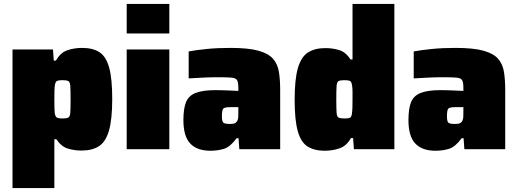

<svg xmlns="http://www.w3.org/2000/svg" viewBox="-20 -763 2648 982"><path d="M44 199V-510H251L255 -453H266Q289 -494 324.5 -506Q360 -518 400 -518Q454 -518 488 -496.5Q522 -475 538 -418.5Q554 -362 554 -257Q554 -153 537.5 -95.5Q521 -38 486.5 -15.5Q452 7 397 7Q360 7 327 -3Q294 -13 268 -51H258V199ZM299 -157Q320 -157 329 -161.5Q338 -166 339.5 -186.5Q341 -207 341 -255Q341 -303 339.5 -323.5Q338 -344 329 -348.5Q320 -353 299 -353Q281 -353 272.5 -349.5Q264 -346 261 -329Q259 -317 258.5 -299.5Q258 -282 258 -255Q258 -227 258.5 -209Q259 -191 260 -183Q264 -164 273 -160.5Q282 -157 299 -157Z M628 -592V-743H846V-592ZM628 0V-510H846V0Z M1056 8Q988 8 953 -29Q918 -66 918 -149Q918 -206 931 -239.5Q944 -273 980 -287.5Q1016 -302 1083 -302Q1094 -302 1114 -301.5Q1134 -301 1157.5 -300Q1181 -299 1199 -298V-315Q1199 -342 1192.5 -353Q1186 -364 1163.5 -366Q1141 -368 1093 -368Q1057 -368 1018 -366Q979 -364 945 -362V-500Q983 -507 1037.5 -512.5Q1092 -518 1159 -518Q1249 -518 1300.5 -504Q1352 -490 1376 -463Q1400 -436 1406.5 -395.5Q1413 -355 1413 -302V0H1204L1200 -56H1190Q1158 -12 1126 -2Q1094 8 1056 8ZM1157 -129Q1174 -129 1182.5 -133.5Q1191 -138 1195 -148Q1198 -155 1198.5 -165Q1199 -175 1199 -188V-215H1159Q1129 -215 1122 -207.5Q1115 -200 1115 -168Q1115 -146 1120.5 -137.5Q1126 -129 1157 -129Z M1641 8Q1588 8 1553.5 -13.5Q1519 -35 1503 -92Q1487 -149 1487 -253Q1487 -357 1503.5 -414.5Q1520 -472 1555 -494.5Q1590 -517 1644 -517Q1681 -517 1714.5 -507Q1748 -497 1773 -459H1783V-743H1997V0H1790L1786 -57H1775Q1753 -17 1717 -4.5Q1681 8 1641 8ZM1742 -157Q1762 -157 1770 -161Q1778 -165 1780 -182Q1782 -197 1782.5 -214Q1783 -231 1783 -255Q1783 -278 1783 -294.5Q1783 -311 1781 -323Q1779 -344 1770.5 -348.5Q1762 -353 1742 -353Q1721 -353 1712 -348.5Q1703 -344 1701.5 -323.5Q1700 -303 1700 -255Q1700 -207 1701.5 -186.5Q1703 -166 1712 -161.5Q1721 -157 1742 -157Z M2207 8Q2139 8 2104 -29Q2069 -66 2069 -149Q2069 -206 2082 -239.5Q2095 -273 2131 -287.5Q2167 -302 2234 -302Q2245 -302 2265 -301.5Q2285 -301 2308.5 -300Q2332 -299 2350 -298V-315Q2350 -342 2343.5 -353Q2337 -364 2314.5 -366Q2292 -368 2244 -368Q2208 -368 2169 -366Q2130 -364 2096 -362V-500Q2134 -507 2188.5 -512.5Q2243 -518 2310 -518Q2400 -518 2451.5 -504Q2503 -490 2527 -463Q2551 -436 2557.5 -395.5Q2564 -355 2564 -302V0H2355L2351 -56H2341Q2309 -12 2277 -2Q2245 8 2207 8ZM2308 -129Q2325 -129 2333.5 -133.5Q2342 -138 2346 -148Q2349 -155 2349.5 -165Q2350 -175 2350 -188V-215H2310Q2280 -215 2273 -207.5Q2266 -200 2266 -168Q2266 -146 2271.5 -137.5Q2277 -129 2308 -129Z"/></svg>

Font: Saira Black
Style: Regular
Weight: 900
Designer: Hector Gatti with collaboration of the Omnibus-Type team
Foundry: Omnibus-Type
Version: Version 1.100; ttfautohint (v1.8.3)